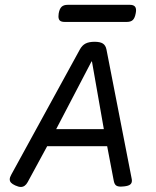

<svg xmlns="http://www.w3.org/2000/svg" viewBox="-20 -762 640 789"><path d="M539.1 -719.7Q539.1 -714.4 537.6 -707Q534.2 -688 525.9 -679.9Q517.6 -671.9 501 -671.9H246.1Q232.4 -671.9 226.3 -677.2Q220.2 -682.6 220.2 -694.8Q220.2 -702.1 221.2 -707Q224.6 -726.1 233.2 -734.1Q241.7 -742.2 258.3 -742.2H513.2Q526.4 -742.2 532.7 -736.8Q539.1 -731.4 539.1 -719.7ZM520.5 -30.8Q522 -24.4 522 -19.5Q522 -9.3 514.9 -3.7Q507.8 2 490.2 3.9Q480.5 4.9 476.6 4.9Q462.4 4.9 456.1 -0.7Q449.7 -6.3 447.3 -20L420.4 -161.1H173.8L93.8 -13.7Q83 6.3 65.4 6.3Q56.6 6.3 42.5 0Q30.8 -5.4 25.4 -11.2Q20 -17.1 20 -24.9Q20 -33.2 26.4 -44.4L308.1 -558.6Q317.4 -575.7 331.5 -583Q345.7 -590.3 368.7 -590.3Q391.6 -590.3 402.8 -583Q414.1 -575.7 417.5 -558.6ZM210.9 -231.4H406.7L357.9 -509.3H356Z"/></svg>

Font: Courier Prime Sans
Style: Italic
Weight: 400
Italic angle: -10°
Designer: Alan Dague-Greene
Foundry: Quote-Unquote Apps
Version: Version 3.020